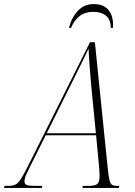

<svg xmlns="http://www.w3.org/2000/svg" viewBox="-78 -921 663 941"><path d="M-58 0 -56 -10H-37Q-17 -10 -4 -15.5Q9 -21 22.5 -41Q36 -61 59 -107L363 -714H387L450 -97Q454 -57 458.5 -38.5Q463 -20 471.5 -15Q480 -10 496 -10H507L504 0H326L328 -10H357Q387 -10 398.5 -19Q410 -28 410 -57Q410 -67 409.5 -78Q409 -89 408 -99L393 -258H146L68 -102Q58 -82 50 -64Q42 -46 42 -32Q42 -18 53.5 -14Q65 -10 94 -10H129L127 0ZM269 -505 151 -268H392L371 -481Q368 -511 365 -548.5Q362 -586 359.5 -622Q357 -658 356 -683Q345 -659 334.5 -637.5Q324 -616 309 -586Q294 -556 269 -505ZM260 -784Q272 -834 303 -867.5Q334 -901 381 -901Q432 -901 456 -869Q480 -837 475 -784H465Q465 -824 442 -843.5Q419 -863 378 -863Q303 -863 270 -784Z"/></svg>

Font: Noto Serif Display Condensed ExtraLight
Style: Italic
Weight: 200
Width: 3
Italic angle: -12°
Designer: Monotype Design Team
Foundry: Monotype Imaging Inc.
Version: Version 2.009